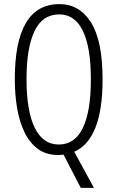

<svg xmlns="http://www.w3.org/2000/svg" viewBox="-20 -744 571 934"><path d="M479 -358Q479 -209 443.5 -121.5Q408 -34 341 -6L437 170H373L289 8Q282 9 275.5 9.5Q269 10 263 10Q205 10 165 -19Q125 -48 100 -99Q75 -150 63.5 -216.5Q52 -283 52 -359Q52 -724 269 -724Q367 -724 423 -634.5Q479 -545 479 -358ZM109 -359Q109 -204 149 -122.5Q189 -41 266 -41Q344 -41 383 -121.5Q422 -202 422 -358Q422 -514 383 -594Q344 -674 269 -674Q186 -674 147.5 -592Q109 -510 109 -359Z"/></svg>

Font: Noto Sans ExtraCondensed Light
Style: Regular
Weight: 300
Width: 2
Designer: Monotype Design Team
Foundry: Monotype Imaging Inc.
Version: Version 2.013; ttfautohint (v1.8.4.7-5d5b)